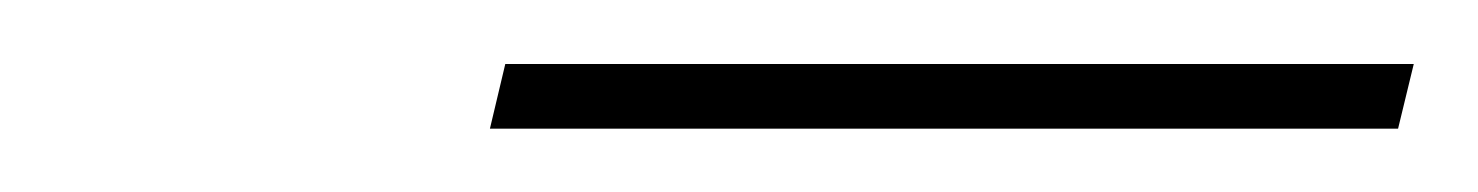

<svg xmlns="http://www.w3.org/2000/svg" viewBox="-20 -620 462 60"><path d="M416.9 -579.8H133.1L137.9 -600H421.8Z"/></svg>

Font: Playfair Display SC
Style: Italic
Weight: 400
Italic angle: -14°
Designer: Claus Eggers Sørensen
Foundry: Claus Eggers Sørensen
Version: Version 1.202; ttfautohint (v1.6)